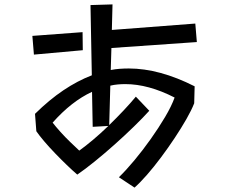

<svg xmlns="http://www.w3.org/2000/svg" viewBox="-20 -791 1040 872"><path d="M520 14Q552 -17 590 -62.5Q628 -108 664.5 -159.5Q701 -211 730 -260Q759 -309 773 -348Q654 -409 549 -409Q532 -409 515 -407.5Q498 -406 481 -402L476 -223Q510 -256 541.5 -289.5Q573 -323 597 -352L658 -288Q630 -257 589 -217Q548 -177 501.5 -135.5Q455 -94 410.5 -58Q366 -22 331 2Q310 -16 283.5 -41.5Q257 -67 230 -95Q203 -123 180.5 -149.5Q158 -176 145 -195L139 -274Q204 -338 268 -381Q332 -424 397 -449L391 -768L491 -771L488 -655L867 -684L874 -600L486 -573L483 -473Q503 -477 523.5 -478.5Q544 -480 565 -480Q704 -480 864 -399L862 -322Q850 -291 826.5 -250Q803 -209 773.5 -164.5Q744 -120 711.5 -76.5Q679 -33 648 2.5Q617 38 591 61ZM127 -628 355 -645 356 -563 134 -543ZM398 -374Q305 -331 219 -234Q233 -216 254.5 -192Q276 -168 299.5 -145.5Q323 -123 340 -107Q368 -127 402.5 -156Q437 -185 472 -219L401 -215Z"/></svg>

Font: Stick
Style: Regular
Weight: 400
Designer: Fontworks Inc.
Foundry: Fontworks Inc.
Version: Version 1.100